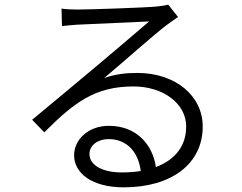

<svg xmlns="http://www.w3.org/2000/svg" viewBox="-20 -768 1040 824"><path d="M501 -28C424 -28 364 -57 364 -107C364 -144 399 -171 446 -171C525 -171 574 -115 584 -34C558 -30 531 -28 501 -28ZM702 -748C692 -745 679 -743 652 -740C600 -735 362 -727 311 -727C292 -727 265 -728 244 -731L246 -656C267 -659 288 -660 310 -662C361 -664 567 -674 620 -676C569 -632 443 -525 388 -479C330 -431 202 -323 118 -254L170 -200C299 -329 388 -397 553 -397C680 -397 779 -324 779 -225C779 -141 731 -82 649 -51C636 -143 570 -228 447 -228C357 -228 298 -167 298 -102C298 -23 377 36 511 36C715 36 850 -64 850 -225C850 -357 733 -455 569 -455C522 -455 474 -450 427 -433C506 -499 644 -622 692 -658C706 -669 727 -683 744 -695Z"/></svg>

Font: Noto Sans CJK JP DemiLight
Style: Regular
Weight: 350
Designer: Ryoko NISHIZUKA (kana & ideographs); Paul D. Hunt (Latin, Greek & Cyrillic); Wenlong ZHANG (bopomofo); Sandoll Communica
Foundry: Adobe Systems Incorporated
Version: Version 1.004;PS 1.004;hotconv 1.0.82;makeotf.lib2.5.63406